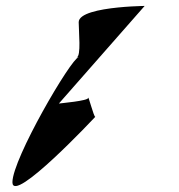

<svg xmlns="http://www.w3.org/2000/svg" viewBox="-20 -684 606 649"><path d="M22 -68C22 10 302 -289 302 -289C297 -289 278 -364 278 -353C278 -343 184 -335 179 -334L469 -664C525 -664 246 -668 246 -609C246 -578 255 -493 239 -490L246 -491C220 -486 22 -147 22 -68ZM238 -490H239Z"/></svg>

Font: Ampere
Style: SuCnd
Weight: 400
Version: Version 1